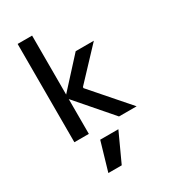

<svg xmlns="http://www.w3.org/2000/svg" viewBox="-236 -831 1073 1218"><g transform="rotate(-30 300.0 -221.5)"><path d="M98 0V-720H204V-288L394 -496H527L320 -276V-268L554 0H425L204 -255V0ZM187 277 248 68H381L285 277Z"/></g></svg>

Font: DM Mono Medium
Style: Regular
Weight: 500
Designer: Colophon Foundry
Foundry: Colophon Foundry
Version: Version 1.000; ttfautohint (v1.8.2.53-6de2)